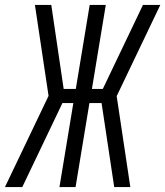

<svg xmlns="http://www.w3.org/2000/svg" viewBox="-29 -755 667 775"><path d="M61 0H-9L167 -368L112 -735H178L228 -396H277L333 -735H398L342 -396H386L548 -735H618L442 -367L497 0H432L381 -339H332L276 0H211L267 -339H223Z"/></svg>

Font: Iosevka SS04 Light Extended
Style: Italic
Weight: 300
Width: 7
Italic angle: -9°
Monospace: yes
Designer: Belleve Invis
Foundry: Belleve Invis
Version: Version 19.0.0; ttfautohint (v1.8.4)